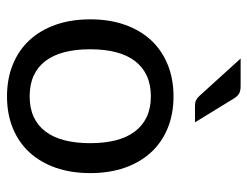

<svg xmlns="http://www.w3.org/2000/svg" viewBox="-102 -622 730 567"><g transform="rotate(90 263.5 -338.0)"><path d="M36.6 0ZM264.2 -484.9Q316.4 -484.9 358.4 -467.5Q400.4 -450.2 429.7 -418.2Q459 -386.2 474.9 -340.8Q490.7 -295.4 490.7 -239.3Q490.7 -182.6 474.9 -137.2Q459 -91.8 429.7 -59.8Q400.4 -27.8 358.4 -10.5Q316.4 6.8 264.2 6.8Q211.9 6.8 169.7 -10.5Q127.4 -27.8 97.9 -59.8Q68.4 -91.8 52.5 -137.2Q36.6 -182.6 36.6 -239.3Q36.6 -295.4 52.5 -340.8Q68.4 -386.2 97.9 -418.2Q127.4 -450.2 169.7 -467.5Q211.9 -484.9 264.2 -484.9ZM264.2 -60.1Q298.8 -60.1 324.7 -72Q350.6 -84 367.9 -106.9Q385.3 -129.9 393.8 -163.1Q402.3 -196.3 402.3 -238.8Q402.3 -281.2 393.8 -314.5Q385.3 -347.7 367.9 -370.6Q350.6 -393.6 324.7 -405.8Q298.8 -418 264.2 -418Q229 -418 202.9 -405.8Q176.8 -393.6 159.4 -370.6Q142.1 -347.7 133.5 -314.5Q125 -281.2 125 -238.8Q125 -196.3 133.5 -163.1Q142.1 -129.9 159.4 -106.9Q176.8 -84 202.9 -72Q229 -60.1 264.2 -60.1ZM233.4 -683.1Q249 -683.1 256.8 -678Q264.6 -672.9 271 -662.1L340.8 -548.3H292Q282.2 -548.3 275.9 -551.3Q269.5 -554.2 262.7 -561.5L152.3 -683.1Z"/></g></svg>

Font: Carlito
Style: Regular
Weight: 400
Designer: Lukasz Dziedzic
Foundry: tyPoland Lukasz Dziedzic
Version: Version 1.103; Beta1; all basic design good, some composites